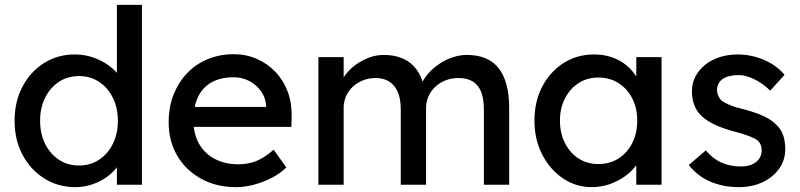

<svg xmlns="http://www.w3.org/2000/svg" viewBox="-20 -760 3293 790"><path d="M40 -263Q40 -342 72.5 -403.5Q105 -465 161 -500.5Q217 -536 288 -536Q327 -536 363.5 -523.5Q400 -511 429 -489.5Q458 -468 474.5 -442.5Q491 -417 491 -391L461 -389V-740H564V0H461V-125H481Q481 -101 465 -77.5Q449 -54 422.5 -34Q396 -14 361.5 -2Q327 10 291 10Q219 10 162.5 -25.5Q106 -61 73 -122.5Q40 -184 40 -263ZM465 -263Q465 -316 444.5 -357.5Q424 -399 388 -423Q352 -447 305 -447Q258 -447 222 -423Q186 -399 165.5 -357.5Q145 -316 145 -263Q145 -210 165.5 -168.5Q186 -127 222 -103Q258 -79 305 -79Q352 -79 388 -103Q424 -127 444.5 -168.5Q465 -210 465 -263Z M674 -257Q674 -319 694 -370Q714 -421 749.5 -458.5Q785 -496 834.5 -516.5Q884 -537 942 -537Q993 -537 1037 -517.5Q1081 -498 1113.5 -464Q1146 -430 1163.5 -383.5Q1181 -337 1180 -282L1179 -238H750L727 -320H1090L1075 -303V-327Q1072 -360 1053 -386Q1034 -412 1005 -427Q976 -442 942 -442Q888 -442 851 -421.5Q814 -401 795 -361.5Q776 -322 776 -264Q776 -209 799 -168.5Q822 -128 864 -106Q906 -84 961 -84Q1000 -84 1033.5 -97Q1067 -110 1106 -144L1158 -71Q1134 -47 1099.5 -29Q1065 -11 1026.5 -0.5Q988 10 951 10Q870 10 807.5 -24.5Q745 -59 709.5 -119Q674 -179 674 -257Z M1290 0V-525H1394V-413L1375 -401Q1383 -427 1400.5 -451Q1418 -475 1443.5 -493.5Q1469 -512 1498.5 -523Q1528 -534 1559 -534Q1604 -534 1638 -519Q1672 -504 1694 -474Q1716 -444 1726 -399L1710 -403L1717 -420Q1728 -443 1747.5 -463.5Q1767 -484 1792 -500Q1817 -516 1845 -525Q1873 -534 1900 -534Q1959 -534 1997.5 -510Q2036 -486 2055.5 -437Q2075 -388 2075 -315V0H1971V-309Q1971 -354 1959.5 -382.5Q1948 -411 1925 -425Q1902 -439 1866 -439Q1838 -439 1813.5 -429.5Q1789 -420 1771 -403Q1753 -386 1743 -363.5Q1733 -341 1733 -314V0H1629V-311Q1629 -352 1617 -380.5Q1605 -409 1582 -424Q1559 -439 1526 -439Q1498 -439 1474 -429.5Q1450 -420 1432 -403.5Q1414 -387 1404 -364.5Q1394 -342 1394 -316V0Z M2179 -264Q2179 -343 2211.5 -404.5Q2244 -466 2299.5 -501Q2355 -536 2424 -536Q2465 -536 2499 -524Q2533 -512 2558.5 -490.5Q2584 -469 2600.5 -441Q2617 -413 2621 -381L2598 -389V-525H2702V0H2598V-125L2622 -132Q2616 -105 2597.5 -79.5Q2579 -54 2550.5 -34Q2522 -14 2487.5 -2Q2453 10 2415 10Q2350 10 2296.5 -26Q2243 -62 2211 -124Q2179 -186 2179 -264ZM2602 -264Q2602 -315 2581.5 -355Q2561 -395 2525 -418Q2489 -441 2442 -441Q2396 -441 2360.5 -418Q2325 -395 2304.5 -355Q2284 -315 2284 -264Q2284 -212 2304.5 -171.5Q2325 -131 2360.5 -108Q2396 -85 2442 -85Q2489 -85 2525 -108Q2561 -131 2581.5 -171.5Q2602 -212 2602 -264Z M2814 -81 2884 -141Q2914 -106 2949.5 -90.5Q2985 -75 3030 -75Q3048 -75 3063.5 -79.5Q3079 -84 3090.5 -93Q3102 -102 3108 -114.5Q3114 -127 3114 -142Q3114 -168 3095 -184Q3085 -191 3063.5 -199.5Q3042 -208 3008 -217Q2950 -232 2913 -251Q2876 -270 2856 -294Q2841 -313 2834 -335.5Q2827 -358 2827 -385Q2827 -418 2841.5 -445.5Q2856 -473 2881.5 -493.5Q2907 -514 2941.5 -525Q2976 -536 3015 -536Q3052 -536 3088.5 -526Q3125 -516 3156 -497Q3187 -478 3208 -452L3149 -387Q3130 -406 3107.5 -420.5Q3085 -435 3062 -443Q3039 -451 3020 -451Q2999 -451 2982 -447Q2965 -443 2953.5 -435Q2942 -427 2936 -415Q2930 -403 2930 -388Q2931 -375 2936.5 -363.5Q2942 -352 2952 -344Q2963 -336 2985 -327Q3007 -318 3041 -310Q3091 -297 3123.5 -281.5Q3156 -266 3175 -246Q3195 -227 3203 -202Q3211 -177 3211 -146Q3211 -101 3185.5 -65.5Q3160 -30 3117 -10Q3074 10 3021 10Q2955 10 2902 -13Q2849 -36 2814 -81Z"/></svg>

Font: Mach
Style: Regular
Weight: 400
Version: Version 1.002